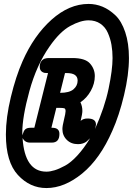

<svg xmlns="http://www.w3.org/2000/svg" viewBox="-20 -722 673 972"><path d="M9.8 -41Q9.8 -126 34.9 -230.5Q60.1 -335 94.2 -412.1Q151.4 -542 240.7 -622.1Q330.1 -702.1 428.2 -702.1Q465.3 -702.1 499.3 -688Q533.2 -673.8 564.2 -644.5Q595.2 -615.2 614 -559.1Q632.8 -502.9 632.8 -428.2Q632.8 -344.2 607.9 -240.2Q583 -136.2 548.8 -60.1Q486.8 82 396.5 156Q306.2 230 214.8 230Q131.8 230 70.8 164.1Q9.8 98.1 9.8 -41ZM92.8 -49.8Q92.8 -46.9 93.5 -43Q94.2 -39.1 94.2 -37.1Q99.1 -60.1 108.2 -67.6Q117.2 -75.2 134.8 -75.2H153.8L223.1 -352.1Q211.9 -352.1 206.1 -353Q181.2 -358.9 181.2 -383.8Q181.2 -413.6 205.1 -424.8Q213.9 -427.7 225.1 -428.2H346.2Q411.1 -428.2 435.5 -400.6Q460 -373 460 -336.9Q460 -298.8 439.9 -262.5Q419.9 -226.1 387.2 -204.1Q397 -184.1 397 -160.2Q397 -146 388.2 -109.9Q401.4 -122.1 422.9 -122.1Q465.8 -122.1 465.8 -91.8Q465.8 -85.9 460.9 -68.8Q509.8 -177.7 529.8 -273.4Q549.8 -369.1 549.8 -428.2Q549.8 -463.4 544.4 -494.6Q539.1 -525.9 526.1 -555.4Q513.2 -585 488 -602.1Q462.9 -619.1 428.2 -619.1Q388.2 -619.1 335.7 -590.6Q283.2 -562 231 -486.8Q165 -392.6 128.9 -261.2Q92.8 -129.9 92.8 -49.8ZM94.2 -22.9Q105.5 147 214.8 147Q233.9 147 256.8 139.9Q279.8 132.8 309.8 116.5Q339.8 100.1 372.8 64Q405.8 27.8 436 -22Q423.8 -9.8 417.5 -4.9Q411.1 0 400.1 3.9Q389.2 7.8 375 7.8Q339.8 7.8 317.9 -14.2Q295.9 -36.1 295.9 -68.8Q295.9 -84 304 -116.5Q312 -148.9 312 -159.2Q312 -171.4 305.9 -173.6Q299.8 -175.8 285.2 -175.8H265.1L240.2 -75.2H244.1Q281.2 -75.2 280.8 -43.9Q280.8 0 242.2 0H131.8Q106.4 0 94.2 -22.9ZM284.2 -252Q331.1 -252 352.1 -270Q373 -288.1 373 -314Q373 -352.1 317.9 -352.1H309.1Z"/></svg>

Font: CMU Typewriter Text
Style: BoldItalic
Weight: 700
Italic angle: -14.04°
Version: Version 0.7.0